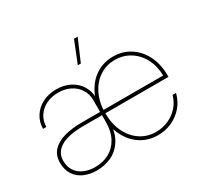

<svg xmlns="http://www.w3.org/2000/svg" viewBox="-153 -923 1172 1124"><g transform="rotate(-30 433.0 -360.5)"><path d="M34.2 -139.6Q34.2 -190.9 65.2 -222.2Q96.2 -253.4 147 -266.8Q197.8 -280.3 261.7 -280.3H821.3L813 -276.4Q813 -340.8 786.9 -392.1Q760.7 -443.4 715.1 -472.2Q669.4 -501 613.3 -501Q554.2 -501 507.8 -470Q461.4 -439 435.3 -384Q409.2 -329.1 409.2 -258.8V-257.8Q409.2 -187.5 435.3 -132.1Q461.4 -76.7 507.8 -45.7Q554.2 -14.6 613.3 -14.6Q656.7 -14.6 696.3 -31.7Q735.8 -48.8 764.2 -80.6Q792.5 -112.3 803.7 -154.3H827.1Q815.4 -106 783.9 -69.1Q752.4 -32.2 708 -12.2Q663.6 7.8 613.3 7.8Q553.2 7.8 504.6 -21Q456.1 -49.8 425.8 -101.6Q395.5 -153.3 388.7 -219.7V-295.9Q395.5 -362.3 425.8 -414.1Q456.1 -465.8 504.6 -494.6Q553.2 -523.4 613.3 -523.4Q678.2 -523.4 729 -490.2Q779.8 -457 807.9 -399.2Q835.9 -341.3 835.9 -269.5V-257.8H261.7Q160.6 -257.8 108.6 -227.5Q56.6 -197.3 56.6 -139.6Q56.6 -99.6 75.4 -71.5Q94.2 -43.5 127 -29.1Q159.7 -14.6 201.2 -14.6Q254.9 -14.6 296.6 -37.4Q338.4 -60.1 362.5 -104.7Q386.7 -149.4 386.7 -213.9V-361.3Q386.7 -400.9 366.7 -432.6Q346.7 -464.4 310.8 -482.7Q274.9 -501 229.5 -501Q183.6 -501 147.2 -482.7Q110.8 -464.4 90.6 -432.4Q70.3 -400.4 70.3 -361.3H47.9Q47.9 -406.7 71.3 -443.8Q94.7 -481 136 -502.2Q177.2 -523.4 229.5 -523.4Q281.2 -523.4 321.8 -502.4Q362.3 -481.4 385 -444.3Q407.7 -407.2 407.7 -361.3L409.2 -213.9H407.2Q407.2 -133.3 376.2 -83.7Q345.2 -34.2 298.6 -13.2Q252 7.8 201.2 7.8Q154.8 7.8 116.9 -8.3Q79.1 -24.4 56.6 -57.6Q34.2 -90.8 34.2 -139.6ZM468.3 -727.5H493.2L430.7 -582H410.2Z"/></g></svg>

Font: Intratopia Thin
Style: Regular
Weight: 100
Designer: Rasmus Andersson
Foundry: rsms
Version: Version 3.000;Glyphs 3.2.3 (3260)